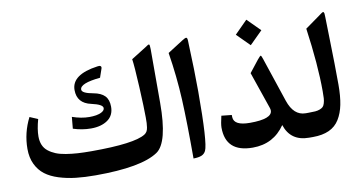

<svg xmlns="http://www.w3.org/2000/svg" viewBox="-73 -928 2104 1118"><g transform="rotate(-10 979.0 -368.5)"><path d="M435.1 -340.8Q455.6 -340.8 474.9 -343.8Q494.1 -346.7 509.8 -355.7Q525.4 -364.7 525.4 -377.9Q525.4 -399.4 459 -414.1Q376.5 -431.6 376.5 -510.3Q376.5 -601.6 531.7 -623Q544.4 -625.5 550.3 -621.1Q556.2 -616.7 552.7 -606L535.2 -555.2Q415 -543.5 415 -506.3Q415 -484.4 481.4 -472.7Q525.9 -464.8 547.6 -442.4Q569.3 -419.9 569.3 -377.9Q569.3 -326.7 531.5 -300Q493.7 -273.4 433.1 -273.4Q380.4 -273.4 327.6 -290.5L334 -359.4Q387.2 -340.8 435.1 -340.8ZM854.5 -351.1Q854.5 -116.2 782.2 -66.9Q683.6 0 411.6 0Q347.2 0 295.4 -5.9Q243.7 -11.7 196 -26.6Q148.4 -41.5 116.5 -65.9Q84.5 -90.3 65.7 -129.4Q46.9 -168.5 46.9 -220.2Q46.9 -315.4 90.8 -401.4L138.7 -380.9Q122.6 -323.2 122.6 -280.3Q122.6 -252 131.8 -230Q141.1 -208 159.9 -193.1Q178.7 -178.2 202.9 -168.2Q227.1 -158.2 261.5 -152.6Q295.9 -147 331.3 -144.8Q366.7 -142.6 412.1 -142.6Q667.5 -142.6 732.4 -184.6Q741.2 -190.4 746.6 -199.2Q752 -208 754.2 -222.9Q756.3 -237.8 756.8 -248.5Q757.3 -259.3 757.3 -281.2Q757.3 -337.9 751 -463.1Q744.6 -588.4 738.3 -628.9L830.1 -686.5Q845.2 -698.2 849.9 -696.3Q854.5 -694.3 854.5 -668Z M953.6 -627.9 1045.4 -686.5Q1064 -698.7 1070.3 -697.3Q1076.7 -695.8 1077.1 -677.7Q1084.5 -494.6 1084.5 -377.4Q1084.5 -73.2 1063 -29.3Q1054.2 -11.7 1036.9 -4.9Q1019.5 2 989.7 2.4Q989.7 -210.9 983.2 -347.4Q976.6 -483.9 953.6 -627.9Z M1432.6 -740.2 1508.3 -664.6 1432.6 -589.4 1357.4 -664.6ZM1532.2 -99.6Q1463.9 0 1341.3 0Q1181.2 0 1181.2 -146.5Q1181.2 -167.5 1192.4 -214.8L1252.9 -208.5L1253.4 -194.8Q1255.9 -145 1349.6 -145Q1481.4 -145 1481.4 -194.8Q1481.4 -201.7 1478.5 -210.4L1403.3 -429.2L1459 -500Q1475.1 -519.5 1478.8 -519.3Q1482.4 -519 1489.3 -498Q1489.7 -497.1 1490 -496.3Q1490.2 -495.6 1490.5 -494.6Q1490.7 -493.7 1491 -492.7Q1491.2 -491.7 1491.7 -490.7L1577.1 -235.4Q1607.9 -143.6 1678.7 -143.6H1689Q1701.2 -143.6 1701.2 -96.2V-60.5Q1701.2 0 1689 0H1673.8Q1564.5 0 1532.2 -99.6Z M1684.1 -143.6H1694.8Q1719.7 -143.6 1735.1 -144.8Q1750.5 -146 1762.9 -150.9Q1775.4 -155.8 1781.7 -162.1Q1788.1 -168.5 1792.2 -182.1Q1796.4 -195.8 1797.4 -211.4Q1798.3 -227.1 1798.3 -252.9Q1798.3 -408.2 1767.6 -627.9L1855 -690.4Q1856.9 -691.9 1862.3 -695.8Q1867.7 -699.7 1869.1 -700.7Q1870.6 -701.7 1874.3 -704.1Q1877.9 -706.5 1878.4 -706.1Q1878.9 -705.6 1881.3 -706.1Q1883.8 -706.5 1884 -704.6Q1884.3 -702.6 1885.7 -700.7Q1887.2 -698.7 1887.2 -694.6Q1887.2 -690.4 1887.7 -685.8Q1888.2 -681.2 1888.2 -674.3Q1889.2 -628.9 1891.1 -548.1Q1893.1 -467.3 1894.3 -400.9Q1895.5 -334.5 1895.5 -274.4Q1895.5 -206.1 1885.7 -157.2Q1876 -108.4 1853.5 -72Q1831.1 -35.6 1792 -17.8Q1752.9 0 1696.8 0H1684.1Q1657.2 0 1657.2 -70.3V-86.4Q1657.2 -143.6 1684.1 -143.6Z"/></g></svg>

Font: Sahel SemiBold WOL
Style: SemiBold-WOL
Weight: 600
Foundry: Saber Rastikerdar (saber.rastikerdar@gmail.com)
Version: Version 3.4.0